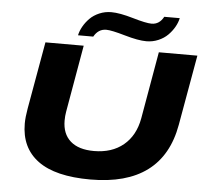

<svg xmlns="http://www.w3.org/2000/svg" viewBox="-59 -939 1085 1013"><g transform="rotate(5 484.0 -432.5)"><path d="M325.2 -740.2Q330.1 -763.7 343.3 -787.1Q356.4 -810.5 376.7 -831.1Q397 -851.6 426.8 -864.3Q456.5 -877 490.2 -877Q534.2 -877 605.7 -856Q677.2 -835 706.1 -835Q747.6 -835 770 -877H852.1Q847.2 -853.5 833.7 -829.8Q820.3 -806.2 800 -785.9Q779.8 -765.6 750 -752.9Q720.2 -740.2 687 -740.2Q643.6 -740.2 571.3 -761.2Q499 -782.2 471.2 -782.2Q429.2 -782.2 405.8 -740.2ZM456.1 12.2Q270 12.2 178 -55.7Q85.9 -123.5 85.9 -252Q85.9 -284.7 94.2 -332L157.2 -688H359.9L297.9 -333Q293.9 -310.1 293.9 -286.1Q293.9 -215.3 337.2 -177.2Q380.4 -139.2 461.9 -139.2Q556.6 -139.2 617.9 -189.9Q679.2 -240.7 695.8 -333L757.8 -688H961.9L896 -315.9Q837.9 12.2 456.1 12.2Z"/></g></svg>

Font: Archivo Expanded ExtraBold
Style: Italic
Weight: 800
Width: 7
Italic angle: -10°
Designer: Hector Gatti
Foundry: Omnibus-Type
Version: Version 2.001